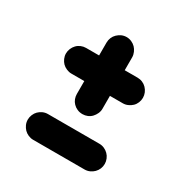

<svg xmlns="http://www.w3.org/2000/svg" viewBox="-117 -602 633 656"><g transform="rotate(30 200.0 -274.0)"><path d="M301.3 -144Q311.5 -144 320.8 -139.9Q330.1 -135.7 336.9 -128.9Q343.8 -122.1 347.7 -112.5Q351.6 -103 351.6 -93.3Q351.6 -83 347.7 -73.7Q343.8 -64.5 336.9 -57.6Q330.1 -50.8 320.8 -46.6Q311.5 -42.5 301.3 -42.5H98.1Q88.4 -42.5 78.9 -46.6Q69.3 -50.8 62.7 -57.6Q56.2 -64.5 52 -73.7Q47.9 -83 47.9 -93.3Q47.9 -103 51.8 -112.5Q55.7 -122.1 62.5 -128.9Q69.3 -135.7 78.6 -139.9Q87.9 -144 98.1 -144ZM149.4 -455.6Q149.4 -465.8 153.3 -475.1Q157.2 -484.4 164.3 -491.2Q171.4 -498 180.4 -502.2Q189.5 -506.3 200.2 -506.3Q210 -506.3 219.5 -502.2Q229 -498 235.6 -491.2Q242.2 -484.4 246.3 -474.9Q250.5 -465.3 250.5 -455.6V-404.8H301.3Q311.5 -404.8 320.8 -400.9Q330.1 -397 336.9 -389.9Q343.8 -382.8 347.7 -373.5Q351.6 -364.3 351.6 -354Q351.6 -344.2 347.7 -334.7Q343.8 -325.2 336.9 -318.6Q330.1 -312 320.8 -307.9Q311.5 -303.7 301.3 -303.7H250.5V-252.9Q250.5 -242.7 246.3 -233.6Q242.2 -224.6 235.6 -217.5Q229 -210.4 219.7 -206.5Q210.4 -202.6 200.2 -202.6Q188.5 -202.6 179.2 -206.8Q169.9 -210.9 163.1 -218Q156.2 -225.1 152.8 -234.1Q149.4 -243.2 149.4 -252.9V-303.7H98.1Q88.4 -303.7 78.9 -307.9Q69.3 -312 62.7 -318.6Q56.2 -325.2 52 -334.7Q47.9 -344.2 47.9 -354Q47.9 -364.3 51.8 -373.5Q55.7 -382.8 62.5 -389.9Q69.3 -397 78.6 -400.9Q87.9 -404.8 98.1 -404.8H149.4V-430.7Z"/></g></svg>

Font: TGL 0-17
Style: Regular
Weight: 400
Designer: Peter Wiegel
Foundry: Peter Wiegel
Version: Version 1.003 2010